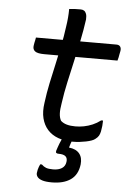

<svg xmlns="http://www.w3.org/2000/svg" viewBox="-61 -749 723 1029"><g transform="rotate(5 300.0 -234.5)"><path d="M105 -532H538Q553 -532 559 -522.5Q565 -513 562 -498Q560 -489 558.5 -480.5Q557 -472 555.5 -464Q554 -456 551 -447H157Q140 -447 127 -449.5Q114 -452 107 -457.5Q100 -463 97.5 -471Q95 -479 97 -490Q98 -498 99.5 -504.5Q101 -511 102.5 -518Q104 -525 105 -532ZM502 -120Q502 -106 500.5 -91Q499 -76 496 -61Q493 -47 487.5 -37.5Q482 -28 470 -19Q463 -13 450.5 -8.5Q438 -4 421 -0.5Q404 3 386.5 5Q369 7 350 7Q306 7 271.5 -5.5Q237 -18 214.5 -43Q192 -68 183 -104Q174 -140 181 -187Q188 -242 199 -294Q210 -346 221.5 -397Q233 -448 243.5 -499.5Q254 -551 261 -604Q265 -629 267 -653Q269 -677 269 -700Q285 -702 300 -702.5Q315 -703 331 -703Q342 -703 349.5 -698Q357 -693 361 -682Q365 -671 364 -652Q356 -594 344 -536.5Q332 -479 319 -421.5Q306 -364 293.5 -307.5Q281 -251 273 -194Q267 -160 268 -137.5Q269 -115 278 -99Q291 -87 310.5 -81.5Q330 -76 357 -76Q380 -76 403 -80.5Q426 -85 448.5 -94.5Q471 -104 492 -120ZM356 -28Q353 -21 350.5 -12.5Q348 -4 345 3.5Q342 11 339.5 18.5Q337 26 335 33L333 40Q371 44 389 66Q407 88 403 125Q396 181 358 207.5Q320 234 257 234Q224 234 205.5 228Q187 222 179.5 212Q172 202 173 191Q174 181 176 173Q178 165 181 157Q184 149 187 143H196Q207 154 220 159Q233 164 258 164Q287 164 305 152.5Q323 141 326 118Q329 98 318 88Q307 78 280 78Q271 78 267.5 74.5Q264 71 266 63Q269 54 272.5 43.5Q276 33 280 23Q284 13 288.5 3.5Q293 -6 298 -15Q301 -21 306.5 -23.5Q312 -26 324 -27Q336 -28 356 -28Z"/></g></svg>

Font: Rec Mono Semicasual
Style: Italic
Weight: 400
Italic angle: -10°
Version: Version 1.085; ttfautohint (v1.8.4.7-5d5b)